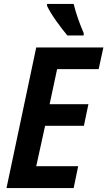

<svg xmlns="http://www.w3.org/2000/svg" viewBox="-20 -955 545 975"><path d="M405 -775V-787Q372 -863 354 -935H219V-925Q234 -893 266 -848Q298 -803 322 -775ZM354 0 377 -111H164L209 -316H406L429 -426H232L270 -604H481L505 -714H164L13 0Z"/></svg>

Font: Noto Sans UI SemiCondensed
Style: Bold Italic
Weight: 700
Width: 4
Designer: Monotype Design Team
Foundry: Monotype Imaging Inc.
Version: 1.001